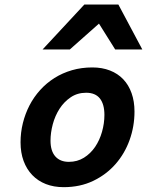

<svg xmlns="http://www.w3.org/2000/svg" viewBox="-20 -793 632 826"><path d="M350.6 -394Q313 -394 284.2 -374.5Q255.4 -355 236.1 -325Q216.8 -294.9 207 -258.3Q197.3 -221.7 197.3 -188Q197.3 -143.6 218 -120.1Q238.8 -96.7 276.4 -96.7Q312.5 -96.7 341.1 -114.5Q369.6 -132.3 389.2 -161.1Q408.7 -189.9 418.9 -226.1Q429.2 -262.2 429.2 -298.8Q429.2 -344.7 409.7 -369.4Q390.1 -394 350.6 -394ZM68.4 -180.7Q68.4 -223.1 78.4 -263.4Q88.4 -303.7 106.9 -339.6Q125.5 -375.5 152.6 -405.5Q179.7 -435.5 214.1 -457.3Q248.5 -479 289.6 -491Q330.6 -502.9 377.4 -502.9Q419.4 -502.9 453.1 -489.7Q486.8 -476.6 510.3 -451.9Q533.7 -427.2 546.1 -392.1Q558.6 -356.9 558.6 -313Q558.6 -249.5 537.6 -190.9Q516.6 -132.3 477.1 -87.2Q437.5 -42 381.1 -14.9Q324.7 12.2 253.9 12.2Q211.4 12.2 177.2 -1.2Q143.1 -14.6 118.9 -39.8Q94.7 -64.9 81.5 -100.6Q68.4 -136.2 68.4 -180.7ZM475.6 -580.1 405.8 -691.4 280.3 -580.1H163.1L342.8 -773.4H489.3L592.3 -580.1Z"/></svg>

Font: Andika New Basic
Style: Bold Italic
Weight: 700
Italic angle: -14°
Designer: Victor Gaultney, Annie Olsen, Pablo Ugerman
Foundry: SIL International
Version: Version 5.500